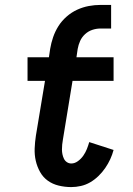

<svg xmlns="http://www.w3.org/2000/svg" viewBox="-20 -753 540 781"><path d="M270 8Q244 8 219 2Q194 -4 174.5 -18Q155 -32 143 -53.5Q131 -75 125.5 -99Q120 -123 121 -149Q122 -175 126 -201L163 -424H92V-520H179L184 -554Q188 -578 196 -601.5Q204 -625 217.5 -646.5Q231 -668 251 -685.5Q271 -703 294 -713.5Q317 -724 341 -728.5Q365 -733 389 -733H432V-637H389Q372 -637 355.5 -631.5Q339 -626 326 -614Q313 -602 306 -586.5Q299 -571 296 -554L291 -520H442V-424H275L236 -186Q234 -175 233 -165Q232 -155 232 -145Q232 -135 234 -125.5Q236 -116 240 -107.5Q244 -99 252 -93.5Q260 -88 270 -88Q284 -88 297 -97.5Q310 -107 319 -120Q328 -133 333.5 -147Q339 -161 343 -175L442 -143Q437 -124 428.5 -105.5Q420 -87 408 -69.5Q396 -52 380.5 -37Q365 -22 347 -11.5Q329 -1 309 3.5Q289 8 270 8Z"/></svg>

Font: Iosevka Curly Slab
Style: Bold Italic
Weight: 700
Italic angle: -9°
Monospace: yes
Designer: Belleve Invis
Foundry: Belleve Invis
Version: Version 22.1.2; ttfautohint (v1.8.4)